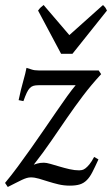

<svg xmlns="http://www.w3.org/2000/svg" viewBox="-22 -726 444 761"><path d="M378.9 -432.1Q338.9 -388.7 306.6 -345.9Q274.4 -303.2 243.9 -259Q213.4 -214.8 181.9 -168.7Q150.4 -122.6 111.8 -73.2Q113.3 -74.2 125 -77.6Q136.7 -81.1 151.9 -81.1Q161.6 -81.1 178 -76.4Q194.3 -71.8 213.9 -65.9Q233.4 -60.1 253.7 -55.4Q273.9 -50.8 292 -50.8Q296.4 -50.8 302.7 -52Q309.1 -53.2 316.4 -58.6Q323.7 -64 332.5 -74.7Q341.3 -85.4 351.1 -104L368.2 -94.2Q354.5 -64 344.2 -43.9Q334 -23.9 322 -12Q310.1 0 294.4 4.9Q278.8 9.8 254.9 9.8Q231 9.8 209.5 4.6Q188 -0.5 168.9 -6.6Q149.9 -12.7 132.6 -17.8Q115.2 -22.9 100.1 -22.9Q92.3 -22.9 84 -20.5Q75.7 -18.1 65.2 -13.2Q54.7 -8.3 41 -1.2Q27.3 5.9 8.8 15.1L-2 -1Q22.5 -30.3 48.6 -65.7Q74.7 -101.1 101.1 -138.4Q127.4 -175.8 153.1 -213.1Q178.7 -250.5 201.7 -283.9Q224.6 -317.4 244.1 -344.5Q263.7 -371.6 277.8 -388.2H130.9Q119.1 -388.2 111.1 -386Q103 -383.8 96.4 -377.2Q89.8 -370.6 84 -358.2Q78.1 -345.7 70.8 -325.2L51.8 -329.1Q61 -373 70.1 -404.5Q79.1 -436 83 -457Q92.3 -454.6 103 -450.7Q113.8 -446.8 130.9 -446.8H369.1ZM265.1 -512.7H220.2L128.9 -684.1Q135.7 -693.4 139.6 -696.8Q143.6 -700.2 150.9 -706.1L252.9 -586.9L386.2 -706.1Q392.1 -700.7 394.8 -697Q397.5 -693.4 401.9 -684.1Z"/></svg>

Font: Gentium Plus Am
Style: Italic
Weight: 400
Italic angle: -8°
Designer: J. Victor Gaultney, Annie Olsen, Iska Routamaa, Becca Hirsbrunner
Foundry: SIL International
Version: Version 5.000